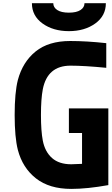

<svg xmlns="http://www.w3.org/2000/svg" viewBox="-20 -1187 707 1217"><path d="M515.6 -1166.7H651Q651 -1086.6 583.7 -1038.1Q516.3 -989.6 416.7 -989.6Q317.1 -989.6 249.7 -1038.1Q182.3 -1086.6 182.3 -1166.7H317.7Q317.7 -1140 343.1 -1123.4Q368.5 -1106.8 416.7 -1106.8Q464.8 -1106.8 490.2 -1123.4Q515.6 -1140 515.6 -1166.7ZM666.7 -13.7Q533.2 10.4 431.6 10.4Q293 10.4 208 -56.3Q123 -123 93.1 -237Q72.9 -316.4 72.9 -458.3Q72.9 -600.3 93.1 -679.7Q123.7 -794.3 205.7 -860.7Q287.8 -927.1 425.1 -927.1Q529.3 -927.1 653.6 -913.4V-757.2Q514.3 -770.8 427.1 -770.8Q280.6 -770.8 251.3 -621.1Q239.6 -559.9 239.6 -458.3Q239.6 -356.8 251.3 -295.6Q265 -225.3 309.6 -185.5Q354.2 -145.8 431.6 -145.8Q453.1 -145.8 500 -148.4V-343.8H416.7V-500H666.7Z"/></svg>

Font: Monoid
Style: Bold
Weight: 700
Width: 4
Designer: Andreas Larsen (@larsenwork)
Version: Version 0.61